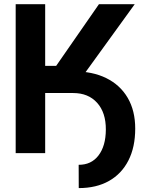

<svg xmlns="http://www.w3.org/2000/svg" viewBox="-20 -748 715 938"><path d="M238.3 -293.5V-399.4H337.4Q431.6 -399.9 499.5 -366.2Q567.4 -332.5 604 -269.8Q640.6 -207 640.6 -119.6Q640.6 -29.3 607.4 35.9Q574.2 101.1 512.5 136Q450.7 170.9 364.7 170.9L364.3 57.1Q425.8 57.6 461.2 11.5Q496.6 -34.7 497.1 -114.3Q497.6 -197.8 454.6 -245.6Q411.6 -293.5 337.4 -293.5ZM56.6 0V-727.5H200.7V-426.3H254.4L463.4 -727.5H638.2L324.2 -293.5H200.7V0Z"/></svg>

Font: Inter 28pt
Style: Bold
Weight: 700
Designer: Rasmus Andersson
Foundry: rsms
Version: Version 4.001;git-66647c0bb